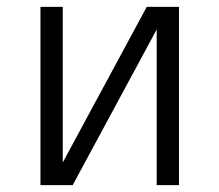

<svg xmlns="http://www.w3.org/2000/svg" viewBox="-20 -540 640 560"><path d="M98 0V-520H163V-66L408 -520H502V0H437V-454L192 0Z"/></svg>

Font: Iosevka Etoile Light
Style: Regular
Weight: 300
Designer: Belleve Invis
Foundry: Belleve Invis
Version: Version 25.0.1; ttfautohint (v1.8.4)